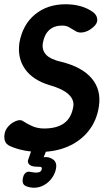

<svg xmlns="http://www.w3.org/2000/svg" viewBox="-41 -700 514 901"><path d="M423 -200Q413 -134 375 -86Q337 -38 278 -12.5Q219 13 146 13Q110 13 74.5 6.5Q39 0 7 -14Q-13 -23 -18 -39Q-23 -55 -19 -74Q-16 -89 -6 -102Q4 -115 18 -124Q32 -133 45.5 -135.5Q59 -138 68 -131Q89 -117 113 -107Q137 -97 166 -97Q225 -97 259.5 -121.5Q294 -146 303 -200Q308 -232 280.5 -257.5Q253 -283 193 -300Q113 -324 76.5 -376Q40 -428 50 -499Q65 -584 123 -632Q181 -680 267 -680Q344 -680 396 -643Q414 -629 415.5 -609.5Q417 -590 397 -573L391 -568Q373 -553 350.5 -548.5Q328 -544 312 -555Q298 -564 283.5 -572Q269 -580 251 -580Q213 -580 190 -559Q167 -538 160 -498Q155 -464 176 -442.5Q197 -421 246 -410Q344 -386 389.5 -332Q435 -278 423 -200ZM118 181Q109 181 99 179Q89 177 80 173Q67 167 65.5 153.5Q64 140 69 127V126Q75 112 84 108Q93 104 104 107Q111 108 116.5 109Q122 110 128 110Q152 110 155 94Q157 84 148.5 83Q140 82 127 82Q117 82 107.5 78.5Q98 75 93 67.5Q88 60 91 50L112 -10H183L164 38Q187 34 207 47.5Q227 61 222 90Q218 114 203 135Q188 156 166 168.5Q144 181 118 181Z"/></svg>

Font: Winky Sans Medium
Style: Italic
Weight: 500
Italic angle: -8.97852°
Designer: Simon Atzbach
Foundry: typofactur
Version: Version 1.205